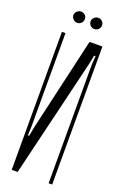

<svg xmlns="http://www.w3.org/2000/svg" viewBox="-158 -868 584 914"><g transform="rotate(20 134.0 -410.5)"><path d="M237 -699V0H219V-605L222 -645H215L207 -605L62 0H32V-699H50V-221L48 -181H55L62 -221L172 -699ZM56 -793Q56 -804 65 -812.5Q74 -821 85 -821Q97 -821 105.5 -813Q114 -805 114 -793Q114 -781 105.5 -772.5Q97 -764 85 -764Q74 -764 65 -772.5Q56 -781 56 -793ZM143 -793Q143 -804 152 -812.5Q161 -821 172 -821Q184 -821 192.5 -813Q201 -805 201 -793Q201 -781 192.5 -772.5Q184 -764 172 -764Q160 -764 151.5 -772.5Q143 -781 143 -793Z"/></g></svg>

Font: Moniqa Cond Heading
Style: Regular
Weight: 400
Width: 3
Designer: Rajesh Rajput
Foundry: Rajesh Rajput
Version: Version 1.000